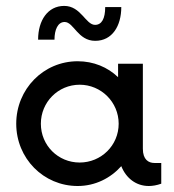

<svg xmlns="http://www.w3.org/2000/svg" viewBox="-20 -619 588 647"><path d="M197.8 -544.9C228.5 -544.9 242.2 -481.4 300.8 -481.4C358.4 -481.4 388.7 -531.7 388.7 -595.2H334.5C334.5 -556.2 322.8 -535.2 300.3 -535.2C268.6 -535.2 252.9 -599.1 196.3 -599.1C141.1 -599.1 108.4 -550.3 108.4 -485.4H163.6C163.6 -518.6 174.8 -544.9 197.8 -544.9ZM500.5 -69.8C480.5 -69.8 461.4 -81.1 461.4 -117.7V-404.3H377.9V-358.9C342.8 -392.6 295.4 -412.6 241.7 -412.6C126.5 -412.6 34.7 -318.8 34.7 -202.1C34.7 -85.4 126.5 7.8 241.7 7.8C300.8 7.8 352.5 -18.6 388.7 -59.1C404.8 -18.6 438.5 7.8 481.4 7.8C494.1 7.8 508.3 5.4 523.4 0V-69.8ZM248.5 -71.3C175.8 -71.3 117.7 -128.9 117.7 -202.1C117.7 -274.9 175.8 -333.5 248.5 -333.5C320.8 -333.5 379.9 -274.9 379.9 -202.1C379.9 -128.9 320.8 -71.3 248.5 -71.3Z"/></svg>

Font: Now Medium
Style: Regular
Weight: 500
Designer: Alfredo Marco Pradil
Foundry: Alfredo Marco Pradil
Version: Version 1.200;hotconv 1.0.109;makeotfexe 2.5.65596